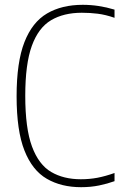

<svg xmlns="http://www.w3.org/2000/svg" viewBox="-20 -769 505 798"><path d="M317 9Q235 9 174.8 -25.8Q114.5 -60.5 81.8 -143Q49 -225.5 49 -369Q49 -510.5 81.5 -593.8Q114 -677 175.5 -713Q237 -749 324 -749Q390 -749 456 -729V-695Q418.5 -708 386.2 -712Q354 -716 320 -716Q244.5 -716 192 -684.8Q139.5 -653.5 112.2 -578.2Q85 -503 85 -371Q85 -235.5 113 -160Q141 -84.5 192.8 -54.2Q244.5 -24 316 -24Q352 -24 385 -30.2Q418 -36.5 456 -50V-16Q427 -5.5 392 1.8Q357 9 317 9Z"/></svg>

Font: Encode Sans Condensed Thin
Style: Regular
Weight: 100
Width: 3
Designer: Multiple Designers
Foundry: Impallari Type
Version: Version 3.000; ttfautohint (v1.8.3) -l 8 -r 50 -G 200 -x 14 